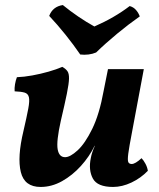

<svg xmlns="http://www.w3.org/2000/svg" viewBox="-20 -732 632 761"><path d="M141 9Q77 9 62.5 -50Q48 -109 73 -213Q86 -269 92 -301Q98 -333 94.5 -347Q91 -361 77.5 -365Q64 -369 38 -370Q37 -383 39.5 -398Q42 -413 47 -426Q75 -427 108 -433Q141 -439 172.5 -448Q204 -457 227 -467Q241 -459 247.5 -449.5Q254 -440 253.5 -420Q253 -400 245 -360.5Q237 -321 221 -253Q203 -172 208.5 -140.5Q214 -109 238 -109Q258 -109 287.5 -136Q317 -163 345.5 -221Q374 -279 391 -373L408 -458H550L503 -207Q492 -150 488.5 -123.5Q485 -97 488.5 -89.5Q492 -82 502 -82Q516 -82 541 -105Q549 -97 556.5 -83Q564 -69 566 -55Q538 -26 501 -8.5Q464 9 428 9Q366 9 348 -24.5Q330 -58 340 -106Q342 -117 346 -129Q350 -141 356 -154H355Q334 -111 300.5 -74Q267 -37 226 -14Q185 9 141 9ZM298 -516Q272 -554 240 -594Q208 -634 175 -669Q189 -706 229 -712Q257 -689 290 -666.5Q323 -644 354 -627Q434 -662 494 -708Q509 -704 519 -692.5Q529 -681 534 -667Q491 -637 445 -599Q399 -561 361 -524Q347 -518 330.5 -516Q314 -514 298 -516Z"/></svg>

Font: Vollkorn
Style: Bold Italic
Weight: 700
Italic angle: -11°
Designer: Friedrich Althausen
Foundry: Friedrich Althausen
Version: Version 5.000; ttfautohint (v1.8.3)